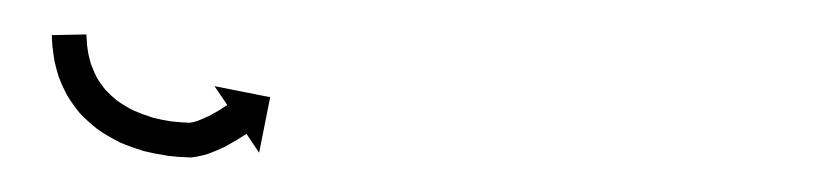

<svg xmlns="http://www.w3.org/2000/svg" viewBox="-20 -101 478 111"><path d="M30 -79.6C30 -80.1 30 -80.6 30 -81.1L10 -80.7C10 -80.2 10 -79.6 10 -79.1C10 -79.1 10 -79 10 -79C10 -79 10 -78.9 10 -78.9C10.1 -77.3 10.2 -75.7 10.3 -74.1C10.3 -74.1 10.3 -74 10.3 -74C10.3 -73.9 10.4 -73.8 10.4 -73.8C10.6 -71.4 11 -68.9 11.4 -66.5C11.4 -66.5 11.4 -66.4 11.4 -66.3C11.4 -66.2 11.4 -66.1 11.4 -66.1C12.1 -63 12.9 -60 13.8 -57C13.8 -57 13.9 -56.8 13.9 -56.7C14 -56.6 14 -56.5 14 -56.5C15.3 -53 16.8 -49.7 18.5 -46.5C18.5 -46.5 18.6 -46.3 18.6 -46.2C18.7 -46 18.8 -45.9 18.8 -45.9C20.9 -42.4 23.3 -39.1 25.8 -36C25.8 -36 25.9 -35.8 26.1 -35.7C26.2 -35.6 26.3 -35.4 26.3 -35.4C29.3 -32.3 32.6 -29.3 36 -26.6C36 -26.6 36.1 -26.5 36.3 -26.4C36.4 -26.3 36.5 -26.2 36.5 -26.2C40.4 -23.5 44.4 -21.2 48.5 -19.1C48.5 -19.1 48.6 -19 48.8 -19C48.9 -18.9 49 -18.8 49 -18.8C53.4 -16.9 57.9 -15.3 62.4 -13.9C62.4 -13.9 62.5 -13.9 62.6 -13.8C62.8 -13.8 62.9 -13.7 62.9 -13.7C67.4 -12.6 72.1 -11.7 76.7 -11C76.7 -11 76.8 -10.9 76.9 -10.9C77 -10.9 77.1 -10.9 77.1 -10.9C81.3 -10.4 85.4 -10.1 89.6 -10C89.6 -10 89.9 -10 90.2 -10C90.5 -10 90.8 -10 90.9 -10C94 -10.4 97.1 -11.1 100.1 -12C100.1 -12 100.2 -12 100.4 -12.1C100.5 -12.1 100.7 -12.2 100.7 -12.2C103.6 -13.3 106.5 -14.5 109.4 -15.9C109.4 -15.9 109.4 -15.9 109.5 -15.9C109.6 -16 109.7 -16 109.7 -16C111.9 -17.2 114.2 -18.5 116.4 -19.8C116.4 -19.8 116.5 -19.8 116.5 -19.8C116.5 -19.8 116.6 -19.9 116.6 -19.9C118 -20.8 119.5 -21.7 120.9 -22.6C120.9 -22.6 120.9 -22.6 120.9 -22.6C120.9 -22.6 121 -22.6 121 -22.6C121.5 -23 122 -23.3 122.5 -23.6L129.8 -12.7L136.2 -44.8L104 -51.2L111.4 -40.3C110.9 -39.9 110.4 -39.6 109.9 -39.3C109.9 -39.3 110 -39.3 110 -39.3C110 -39.4 110 -39.4 110 -39.4C108.7 -38.5 107.4 -37.7 106.1 -36.9C106.1 -36.9 106.1 -36.9 106.2 -37C106.2 -37 106.3 -37 106.3 -37C104.3 -35.9 102.3 -34.8 100.4 -33.7C100.4 -33.7 100.4 -33.8 100.5 -33.8C100.6 -33.8 100.7 -33.9 100.7 -33.9C98.4 -32.8 96.1 -31.8 93.7 -30.9C93.7 -30.9 93.9 -31 94 -31C94.2 -31.1 94.3 -31.1 94.3 -31.1C92.5 -30.6 90.7 -30.1 88.8 -29.9C88.8 -29.9 89.1 -30 89.5 -30C89.8 -30 90.1 -30 90.1 -30C86.5 -30.1 82.9 -30.4 79.3 -30.8C79.3 -30.8 79.4 -30.8 79.5 -30.8C79.6 -30.7 79.7 -30.7 79.7 -30.7C75.7 -31.3 71.7 -32.1 67.8 -33.1C67.8 -33.1 67.9 -33.1 68 -33.1C68.2 -33 68.3 -33 68.3 -33C64.5 -34.2 60.7 -35.6 57 -37.2C57 -37.2 57.2 -37.1 57.3 -37C57.4 -37 57.6 -36.9 57.6 -36.9C54.2 -38.6 51 -40.5 47.9 -42.7C47.9 -42.7 48 -42.6 48.1 -42.5C48.3 -42.3 48.4 -42.2 48.4 -42.2C45.7 -44.4 43.2 -46.7 40.8 -49.2C40.8 -49.2 40.9 -49 41.1 -48.9C41.2 -48.8 41.3 -48.6 41.3 -48.6C39.3 -51.1 37.5 -53.6 35.9 -56.3C35.9 -56.3 36 -56.1 36.1 -56C36.1 -55.8 36.2 -55.7 36.2 -55.7C34.9 -58.2 33.8 -60.8 32.8 -63.5C32.8 -63.5 32.8 -63.3 32.8 -63.2C32.9 -63.1 32.9 -62.9 32.9 -62.9C32.2 -65.3 31.5 -67.8 31 -70.2C31 -70.2 31 -70.1 31.1 -70C31.1 -69.9 31.1 -69.8 31.1 -69.8C30.7 -71.8 30.5 -73.9 30.2 -75.9C30.2 -75.9 30.3 -75.8 30.3 -75.8C30.3 -75.7 30.3 -75.6 30.3 -75.6C30.2 -77 30.1 -78.3 30 -79.7C30 -79.7 30 -79.7 30 -79.6C30 -79.6 30 -79.6 30 -79.6Z"/></svg>

Font: FRB American Cursive Just Arrows
Style: Bold Italic
Weight: 700
Italic angle: -25°
Version: Version 2.0;Modular Font Editor K font №1